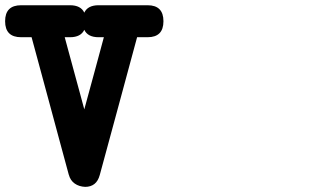

<svg xmlns="http://www.w3.org/2000/svg" viewBox="-21 -667 1246 733"><path d="M502.4 -524.9Q466.8 -392.6 431.2 -261.7Q395.5 -130.9 359.9 1Q353.5 24.4 339.4 35.4Q325.2 46.4 304.2 46.4Q280.8 45.4 264.2 33.7Q247.6 22 241.7 0V0.5Q223.1 -67.9 205.6 -132.8Q188 -197.8 170.7 -262.2Q153.3 -326.7 135.7 -391.6Q118.2 -456.5 99.6 -524.9H59.6Q-1.5 -524.9 -1.5 -585.9Q-1.5 -647 59.6 -647H246.1Q287.6 -647 300.8 -618.7Q314 -647 355.5 -647H542.5Q603 -647 603 -585.9Q603 -524.9 542.5 -524.9ZM355.5 -524.9Q314 -524.9 300.8 -553.2Q287.6 -524.9 246.1 -524.9H226.1Q233.4 -497.6 239.5 -475.3Q245.6 -453.1 251 -433.1Q256.3 -413.1 261.7 -393.6Q267.1 -374 272.9 -352.5Q278.8 -331.1 285.6 -305.9Q292.5 -280.8 300.8 -249.5Q310.1 -283.7 319.1 -316.7Q328.1 -349.6 337.2 -383.1Q346.2 -416.5 355.7 -451.4Q365.2 -486.3 375.5 -524.9Z"/></svg>

Font: Erica Type
Style: Bold Italic
Weight: 700
Monospace: yes
Designer: Peter Wiegel
Foundry: Peter Wiegel
Version: Version 1.000 2010 initial release